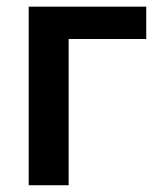

<svg xmlns="http://www.w3.org/2000/svg" viewBox="-20 -548 459 568"><path d="M412.6 -432.6H183.1V0H64.9V-528.3H412.6Z"/></svg>

Font: Roboto Medium
Style: Regular
Weight: 500
Designer: Google
Version: Version 2.134; 2016; ttfautohint (v1.6)